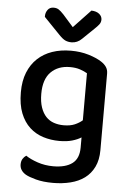

<svg xmlns="http://www.w3.org/2000/svg" viewBox="-60 -740 664 984"><g transform="rotate(5 272.5 -247.5)"><path d="M376 -44Q357 -32 329.5 -24Q302 -16 264 -16Q220 -16 180.5 -28.5Q141 -41 111 -68.5Q81 -96 63.5 -140Q46 -184 46 -248Q46 -306 63.5 -349.5Q81 -393 112.5 -422.5Q144 -452 187.5 -467Q231 -482 284 -482Q333 -482 374.5 -469.5Q416 -457 442 -440Q459 -429 468.5 -415Q478 -401 478 -381V13Q478 63 460.5 99Q443 135 412.5 157.5Q382 180 340 190.5Q298 201 250 201Q199 201 162 191Q125 181 108 171Q77 152 77 121Q77 104 84 92.5Q91 81 102 74Q125 90 163 103Q201 116 244 116Q307 116 341.5 90.5Q376 65 376 8ZM279 -98Q313 -98 336 -108Q359 -118 375 -132V-374Q360 -383 338 -390.5Q316 -398 286 -398Q225 -398 188 -361Q151 -324 151 -249Q151 -208 161 -179Q171 -150 188 -132Q205 -114 228.5 -106Q252 -98 279 -98ZM282 -603 370 -696Q396 -695 410.5 -683Q425 -671 425 -654Q425 -640 416.5 -629Q408 -618 393 -604L335 -548Q312 -525 282 -525Q264 -525 250 -531.5Q236 -538 217 -558L135 -643V-648Q135 -665 145.5 -679.5Q156 -694 176 -694Q191 -694 201.5 -687.5Q212 -681 228 -664Z"/></g></svg>

Font: Baloo 2 Medium
Style: Regular
Weight: 500
Designer: Sarang Kulkarni and Ek Type
Foundry: Ek Type
Version: Version 1.640;hotconv 1.0.111;makeotfexe 2.5.65597; ttfautoh